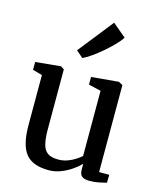

<svg xmlns="http://www.w3.org/2000/svg" viewBox="-128 -965 883 1067"><g transform="rotate(15 313.0 -432.0)"><path d="M487.5 9.5Q459.5 9.5 445.5 -1.5Q431.5 -12.5 431.5 -39V-73Q413.5 -54 385.2 -34.5Q357 -15 323.5 -2Q290 11 254 11Q161 11 121.5 -39Q82 -89 82 -202V-490L27 -505.5V-550.5L170.5 -564.5H172.5L191.5 -552V-208Q191.5 -155 199.8 -122.5Q208 -90 229.2 -75Q250.5 -60 289.5 -60Q318.5 -60 343 -69Q367.5 -78 387 -90.5Q406.5 -103 419.5 -114.5V-490L348.5 -506.5V-550.5L503 -564.5H505.5L528.5 -552V-51.5H587L586 -5.5Q569 -1.5 544.2 4Q519.5 9.5 487.5 9.5ZM274 -640 235 -673.5 394.5 -875 472 -810Q461.5 -791.5 437 -766.2Q412.5 -741 382.5 -715Q352.5 -689 323.8 -669Q295 -649 275.5 -640Z"/></g></svg>

Font: Merriweather 24pt Medium
Style: Regular
Weight: 500
Designer: Eben Sorkin
Foundry: Eben Sorkin
Version: Version 2.100